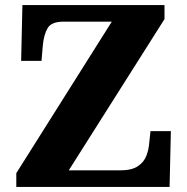

<svg xmlns="http://www.w3.org/2000/svg" viewBox="-20 -734 736 754"><path d="M44 0V-54L419 -649H230Q182 -649 167 -623.5Q152 -598 148 -554L143 -495H63L68 -714H626V-659L250 -65H452Q497 -65 521 -81Q545 -97 554.5 -121.5Q564 -146 566 -172L571 -219H651L646 0Z"/></svg>

Font: Noto Serif Gujarati ExtraBold
Style: Regular
Weight: 800
Version: Version 2.102